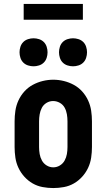

<svg xmlns="http://www.w3.org/2000/svg" viewBox="-20 -945 540 973"><path d="M250 8Q223 8 196 3Q169 -2 145.5 -15.5Q122 -29 103.5 -49.5Q85 -70 73.5 -94.5Q62 -119 58 -146Q54 -173 54 -200V-330Q54 -357 58 -384Q62 -411 73.5 -436Q85 -461 103.5 -481.5Q122 -502 146 -515Q170 -528 196.5 -534.5Q223 -541 250 -541Q277 -541 303.5 -534.5Q330 -528 354 -515Q378 -502 396.5 -481.5Q415 -461 426.5 -436Q438 -411 442 -384Q446 -357 446 -330V-200Q446 -173 442 -146Q438 -119 426.5 -94.5Q415 -70 396.5 -49.5Q378 -29 354.5 -15.5Q331 -2 304 3Q277 8 250 8ZM250 -97Q268 -97 283.5 -106.5Q299 -116 307.5 -131.5Q316 -147 319 -164.5Q322 -182 322 -200V-330Q322 -348 319 -366Q316 -384 307.5 -399.5Q299 -415 283 -424Q267 -433 249 -433Q231 -433 215.5 -423.5Q200 -414 192 -398.5Q184 -383 181 -365.5Q178 -348 178 -330V-200Q178 -182 181 -164.5Q184 -147 192.5 -131.5Q201 -116 216.5 -106.5Q232 -97 250 -97ZM350 -609Q336 -609 322 -613.5Q308 -618 298 -628Q288 -638 283.5 -652Q279 -666 279 -680Q279 -694 283.5 -708Q288 -722 298 -732Q308 -742 322 -746.5Q336 -751 350 -751Q364 -751 378 -746.5Q392 -742 402 -732Q412 -722 416.5 -708Q421 -694 421 -680Q421 -666 416.5 -652Q412 -638 402 -628Q392 -618 378 -613.5Q364 -609 350 -609ZM150 -609Q136 -609 122 -613.5Q108 -618 98 -628Q88 -638 83.5 -652Q79 -666 79 -680Q79 -694 83.5 -708Q88 -722 98 -732Q108 -742 122 -746.5Q136 -751 150 -751Q164 -751 178 -746.5Q192 -742 202 -732Q212 -722 216.5 -708Q221 -694 221 -680Q221 -666 216.5 -652Q212 -638 202 -628Q192 -618 178 -613.5Q164 -609 150 -609ZM100 -845V-925H400V-845Z"/></svg>

Font: Iosevka Slab Extrabold
Style: Regular
Weight: 800
Monospace: yes
Designer: Belleve Invis
Foundry: Belleve Invis
Version: Version 11.1.1; ttfautohint (v1.8.3)